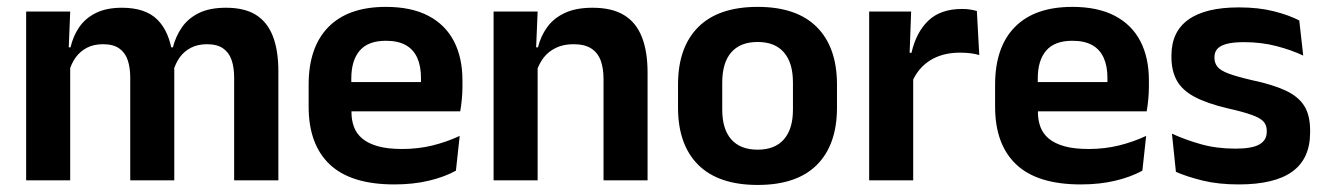

<svg xmlns="http://www.w3.org/2000/svg" viewBox="-20 -524 3854 558"><path d="M660.5 0V-298Q660.5 -328 653 -349.8Q645.5 -371.5 628.2 -383.5Q611 -395.5 581.5 -395.5Q554.5 -395.5 534.5 -385Q514.5 -374.5 502 -356.8Q489.5 -339 483.5 -316.5L469.5 -386.5H482.5Q490.5 -418 508.5 -444.2Q526.5 -470.5 557.8 -486Q589 -501.5 637 -501.5Q690.5 -501.5 723.8 -480.8Q757 -460 773 -418.8Q789 -377.5 789 -316.5V0ZM56 0V-490.5H184L179 -366L184 -360.5V0ZM358.5 0V-298Q358.5 -328 351 -349.8Q343.5 -371.5 326.2 -383.5Q309 -395.5 279.5 -395.5Q252 -395.5 232.2 -385Q212.5 -374.5 199.8 -356.8Q187 -339 181 -316.5L161 -386.5H185Q192.5 -419 210.2 -445Q228 -471 258.5 -486.2Q289 -501.5 334.5 -501.5Q403 -501.5 437.8 -466.5Q472.5 -431.5 481.5 -364.5Q483.5 -354.5 485 -341.2Q486.5 -328 486.5 -316.5V0Z M1126 12Q1000 12 938.5 -46Q877 -104 877 -214V-278Q877 -387 934.5 -445.5Q992 -504 1101.5 -504Q1175.5 -504 1225 -478Q1274.5 -452 1299.2 -404.2Q1324 -356.5 1324 -290V-272.5Q1324 -254.5 1322.2 -235.8Q1320.5 -217 1317.5 -200.5H1201.5Q1203 -228 1203.2 -252.8Q1203.5 -277.5 1203.5 -297.5Q1203.5 -332 1192.5 -356.2Q1181.5 -380.5 1159 -393Q1136.5 -405.5 1101.5 -405.5Q1050 -405.5 1025.5 -377Q1001 -348.5 1001 -296V-250.5L1001.5 -236V-197.5Q1001.5 -174.5 1008.8 -155Q1016 -135.5 1033 -121.2Q1050 -107 1078.2 -99Q1106.5 -91 1149 -91Q1195 -91 1236.8 -101.2Q1278.5 -111.5 1316 -129L1305 -28Q1271.5 -9.5 1226.2 1.2Q1181 12 1126 12ZM945 -200.5V-285.5H1291.5V-200.5Z M1734 0V-294.5Q1734 -325.5 1725.8 -348Q1717.5 -370.5 1698.5 -383Q1679.5 -395.5 1646.5 -395.5Q1617.5 -395.5 1595.8 -385Q1574 -374.5 1560.2 -356.8Q1546.5 -339 1539.5 -316.5L1519.5 -386.5H1543.5Q1551.5 -419 1570.2 -445Q1589 -471 1621.2 -486.2Q1653.5 -501.5 1702 -501.5Q1758.5 -501.5 1793.5 -480.2Q1828.5 -459 1845.2 -417Q1862 -375 1862 -313V0ZM1414.5 0V-490.5H1542.5L1537.5 -371L1542.5 -360.5V0Z M2182 13.5Q2068 13.5 2009.2 -45Q1950.5 -103.5 1950.5 -211.5V-278Q1950.5 -386.5 2009.2 -445.2Q2068 -504 2182 -504Q2295.5 -504 2354 -445.2Q2412.5 -386.5 2412.5 -278V-211.5Q2412.5 -103.5 2354.2 -45Q2296 13.5 2182 13.5ZM2182 -89Q2232 -89 2258.2 -119Q2284.5 -149 2284.5 -205V-284.5Q2284.5 -341.5 2258.2 -371.8Q2232 -402 2182 -402Q2131.5 -402 2105.2 -371.8Q2079 -341.5 2079 -284.5V-205Q2079 -149 2105.2 -119Q2131.5 -89 2182 -89Z M2630.5 -285 2598 -370.5H2629Q2642.5 -430 2678 -464Q2713.5 -498 2776.5 -498Q2789.5 -498 2800 -496.2Q2810.5 -494.5 2819 -492L2826 -364Q2815 -367.5 2800.5 -369.2Q2786 -371 2770 -371Q2719 -371 2683.2 -348.5Q2647.5 -326 2630.5 -285ZM2506 0V-490.5H2628L2622.5 -340L2634 -335.5V0Z M3121 12Q2995 12 2933.5 -46Q2872 -104 2872 -214V-278Q2872 -387 2929.5 -445.5Q2987 -504 3096.5 -504Q3170.5 -504 3220 -478Q3269.5 -452 3294.2 -404.2Q3319 -356.5 3319 -290V-272.5Q3319 -254.5 3317.2 -235.8Q3315.5 -217 3312.5 -200.5H3196.5Q3198 -228 3198.2 -252.8Q3198.5 -277.5 3198.5 -297.5Q3198.5 -332 3187.5 -356.2Q3176.5 -380.5 3154 -393Q3131.5 -405.5 3096.5 -405.5Q3045 -405.5 3020.5 -377Q2996 -348.5 2996 -296V-250.5L2996.5 -236V-197.5Q2996.5 -174.5 3003.8 -155Q3011 -135.5 3028 -121.2Q3045 -107 3073.2 -99Q3101.5 -91 3144 -91Q3190 -91 3231.8 -101.2Q3273.5 -111.5 3311 -129L3300 -28Q3266.5 -9.5 3221.2 1.2Q3176 12 3121 12ZM2940 -200.5V-285.5H3286.5V-200.5Z M3580 12Q3521 12 3475.2 0.8Q3429.5 -10.5 3397.5 -24.5L3386 -135.5Q3424 -118 3469.8 -105Q3515.5 -92 3570.5 -92Q3618.5 -92 3640 -104.2Q3661.5 -116.5 3661.5 -141V-144Q3661.5 -160.5 3651.8 -171Q3642 -181.5 3617.5 -190.2Q3593 -199 3548.5 -209Q3487 -223.5 3451.2 -242.8Q3415.5 -262 3400 -290.2Q3384.5 -318.5 3384.5 -358V-362.5Q3384.5 -432 3434 -467.2Q3483.5 -502.5 3580.5 -502.5Q3638 -502.5 3682.2 -491.2Q3726.5 -480 3756 -464.5L3767.5 -362.5Q3732.5 -379 3689 -390.2Q3645.5 -401.5 3595.5 -401.5Q3563 -401.5 3544.2 -396.2Q3525.5 -391 3517.5 -381.5Q3509.5 -372 3509.5 -358.5V-356Q3509.5 -341 3518.2 -330Q3527 -319 3550.5 -310.2Q3574 -301.5 3616.5 -291.5Q3678.5 -278.5 3716 -261Q3753.5 -243.5 3770.5 -216.2Q3787.5 -189 3787.5 -145V-139Q3787.5 -63 3736 -25.5Q3684.5 12 3580 12Z"/></svg>

Font: Anek Odia SemiBold
Style: Regular
Weight: 600
Version: Version 1.003